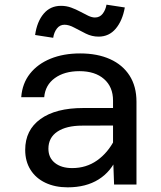

<svg xmlns="http://www.w3.org/2000/svg" viewBox="-20 -791 690 823"><path d="M469 0 464.5 -125V-360Q464.5 -418.5 426 -452.2Q387.5 -486 320.5 -486Q256 -486 215 -456.2Q174 -426.5 169.5 -374.5H71Q75.5 -433.5 108.5 -475.2Q141.5 -517 196.8 -539.5Q252 -562 323.5 -562Q397.5 -562 451.8 -537.5Q506 -513 535.5 -466.8Q565 -420.5 565 -355V0ZM270 12Q216 12 174.8 -7.5Q133.5 -27 110.8 -63.2Q88 -99.5 88 -148.5Q88 -233.5 153.5 -280.8Q219 -328 336.5 -328H478V-253L332.5 -252.5Q264.5 -252.5 226 -226.8Q187.5 -201 187.5 -153.5Q187.5 -115 215.2 -92.8Q243 -70.5 289.5 -70.5Q349.5 -70.5 396 -103.2Q442.5 -136 471.5 -193L483 -119Q456.5 -55.5 402.5 -21.8Q348.5 12 270 12ZM208 -629 130.5 -641Q138.5 -698 167 -732Q195.5 -766 241.5 -766Q264.5 -766 285 -758.5Q305.5 -751 324 -741Q342.5 -731 358.2 -723.5Q374 -716 387 -716Q407.5 -716 420 -732Q432.5 -748 436.5 -771L515 -759Q505 -702.5 476.2 -668.2Q447.5 -634 402.5 -634Q374 -634 347.8 -647Q321.5 -660 298.5 -672.5Q275.5 -685 256.5 -685Q236.5 -685 224 -668.8Q211.5 -652.5 208 -629Z"/></svg>

Font: Azeret Mono Thin
Style: Regular
Weight: 100
Designer: Martin Vácha
Foundry: Displaay
Version: Version 1.002